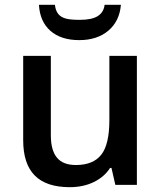

<svg xmlns="http://www.w3.org/2000/svg" viewBox="-20 -774 675 804"><path d="M462.9 0 446.8 -70.8H440.9Q417 -33.2 372.8 -11.7Q328.6 9.8 272 9.8Q173.8 9.8 125.5 -39.1Q77.1 -87.9 77.1 -187V-540H192.9V-207Q192.9 -145 218.3 -114Q243.7 -83 297.9 -83Q370.1 -83 404.1 -126.2Q438 -169.4 438 -271V-540H553.2V0ZM312 -606Q235.4 -606 191.2 -644.8Q147 -683.6 143.1 -753.9H210Q212.4 -730.5 223.1 -716.6Q233.9 -702.6 253.7 -696.8Q273.4 -690.9 314 -690.9Q365.2 -690.9 389.9 -707Q414.6 -723.1 418 -753.9H486.3Q480.5 -685.1 433.6 -645.5Q386.7 -606 312 -606Z"/></svg>

Font: JBL Sans
Style: Semibold
Weight: 600
Version: Version 1.10